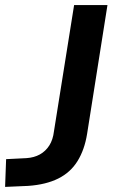

<svg xmlns="http://www.w3.org/2000/svg" viewBox="-53 -725 455 754"><path d="M-33 9 -29 -100 51 -104Q81 -106 103.5 -118.5Q126 -131 140.5 -153.5Q155 -176 159 -210L238 -705H369L289 -199Q279 -137 251.5 -92.5Q224 -48 176 -24Q128 0 58 5Z"/></svg>

Font: Nunito Sans 10pt
Style: Bold Italic
Weight: 700
Italic angle: -9°
Designer: Vernon Adams
Foundry: Vernon Adams
Version: Version 3.101;gftools[0.9.27]